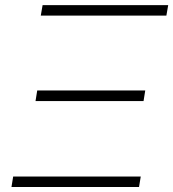

<svg xmlns="http://www.w3.org/2000/svg" viewBox="-20 -748 693 768"><path d="M25.9 0 32.7 -42H543L536.1 0ZM122.1 -343.8 128.9 -386.2H561L554.2 -343.8ZM143.1 -685.5 150.4 -727.5H652.8L645.5 -685.5Z"/></svg>

Font: Inter ExtraLight
Style: Italic
Weight: 250
Italic angle: -9.3988°
Designer: Rasmus Andersson
Foundry: rsms
Version: Version 4.001;git-66647c0bb